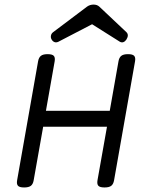

<svg xmlns="http://www.w3.org/2000/svg" viewBox="-20 -824 640 849"><path d="M545.4 -584.5Q525.9 -584.5 516.4 -577.1Q506.8 -569.8 503.9 -552.7L465.3 -334H183.1L221.7 -552.7Q224.6 -569.8 217.8 -577.1Q210.9 -584.5 190.9 -584.5H189.9Q170.4 -584.5 160.9 -577.1Q151.4 -569.8 148.4 -552.7L55.7 -26.9Q52.7 -9.8 59.6 -2.4Q66.4 4.9 86.4 4.9H87.4Q106.9 4.9 116.5 -2.4Q126 -9.8 128.9 -26.9L170.9 -263.7H453.1L411.1 -26.9Q408.2 -9.8 415 -2.4Q421.9 4.9 441.9 4.9H442.9Q462.4 4.9 471.9 -2.4Q481.4 -9.8 484.4 -26.9L577.1 -552.7Q580.1 -569.8 573.2 -577.1Q566.4 -584.5 546.4 -584.5ZM387.2 -716.8 510.3 -639.2Q518.6 -634.8 526.1 -637.9Q533.7 -641.1 539.1 -649.4Q551.3 -669.4 539.1 -681.6L418.9 -794.9Q409.2 -803.7 393.6 -803.7Q377.9 -803.7 365.2 -794.9L214.8 -681.6Q207 -675.8 205.3 -666.5Q203.6 -657.2 208 -649.9Q212.4 -641.6 220.2 -638.2Q228 -634.8 237.8 -639.2Z"/></svg>

Font: Courier Prime Code
Style: Italic
Weight: 400
Italic angle: -10°
Designer: Alan Dague-Greene
Foundry: Quote-Unquote Apps
Version: Version 3.18